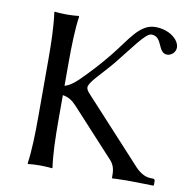

<svg xmlns="http://www.w3.org/2000/svg" viewBox="-76 -731 788 808"><g transform="rotate(10 318.5 -327.5)"><path d="M524 -658C457 -658 421 -584 364 -514C321 -461 293 -431 248 -386C226 -365 209 -353 190 -348V-445C190 -520 192 -592 200 -645L198 -648C186 -646 159 -645 147 -645C135 -645 108 -646 96 -648L94 -645C102 -588 104 -520 104 -445V-200C104 -125 102 -54 94 0L96 3C108 1 135 0 147 0C159 0 186 1 198 3L200 0C192 -57 190 -125 190 -200V-308C215 -304 232 -293 252 -271L434 -73C454 -51 454 -25 454 -7V-1L456 1C456 1 480 -1 516 -1C555 -1 630 1 630 1L633 -1V-20C633 -25 628 -28 624 -28H617C588 -28 564 -44 539 -73L300 -333C292 -342 286 -350 286 -358C286 -381 331 -419 384 -483C438 -549 488 -624 513 -624C563 -624 550 -552 592 -552C610 -552 628 -568 628 -588C628 -621 585 -658 524 -658Z"/></g></svg>

Font: Libertinus Sans
Style: Regular
Weight: 400
Designer: Philipp H. Poll, Khaled Hosny
Foundry: Caleb Maclennan
Version: Version 7.050;RELEASE